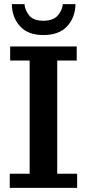

<svg xmlns="http://www.w3.org/2000/svg" viewBox="-20 -906 418 926"><path d="M189 -737Q115 -737 76.5 -779.5Q38 -822 37 -886H98Q101 -855 121.5 -830.5Q142 -806 189 -806Q236 -806 258 -830.5Q280 -855 283 -886H344Q343 -822 304 -779.5Q265 -737 189 -737ZM27 0V-68H123V-614H29V-682H350V-614H256V-68H352V0Z"/></svg>

Font: Montagu Slab 16pt Medium
Style: Regular
Weight: 500
Designer: Florian Karsten
Foundry: Florian Karsten
Version: Version 1.000; ttfautohint (v1.8.3)